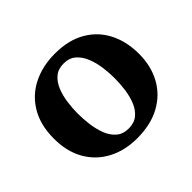

<svg xmlns="http://www.w3.org/2000/svg" viewBox="-124 -660 832 832"><g transform="rotate(-45 292.0 -244.0)"><path d="M553.2 -241.2Q553.2 -166.5 521.7 -109.4Q490.2 -52.2 431.2 -20Q372.1 12.2 289.1 12.2Q213.4 12.2 155.3 -18.6Q97.2 -49.3 64.7 -106.2Q32.2 -163.1 32.2 -242.2Q32.2 -324.2 65.9 -381.8Q99.6 -439.5 159.2 -469.7Q218.8 -500 295.9 -500Q378.4 -500 435.8 -467Q493.2 -434.1 523.2 -375.7Q553.2 -317.4 553.2 -241.2ZM403.8 -242.2Q403.8 -273.9 399.2 -308.8Q394.5 -343.8 382.3 -374.3Q370.1 -404.8 348.4 -423.8Q326.7 -442.9 292 -442.9Q258.3 -442.9 236.8 -424.6Q215.3 -406.2 203.4 -376.7Q191.4 -347.2 186.8 -312.7Q182.1 -278.3 182.1 -246.1Q182.1 -213.9 186.5 -178.7Q190.9 -143.6 202.6 -112.8Q214.4 -82 236.3 -63Q258.3 -43.9 293 -43.9Q327.1 -43.9 348.9 -62Q370.6 -80.1 382.6 -109.6Q394.5 -139.2 399.2 -173.8Q403.8 -208.5 403.8 -242.2Z"/></g></svg>

Font: Charis
Style: Bold
Weight: 700
Designer: Walt Agee, Miriam Martin, Annie Olsen, Victor Gaultney, Lorna Priest, Alan Ward, Bob Hallissy, Martin Hosken, Sharon Cor
Foundry: SIL Global
Version: Version 7.000